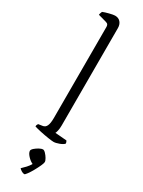

<svg xmlns="http://www.w3.org/2000/svg" viewBox="-270 -826 815 1096"><g transform="rotate(30 138.0 -278.5)"><path d="M180 0Q170 0 143.5 -4Q117 -8 89.5 -14Q62 -20 47 -25Q47 -33 50 -38Q53 -43 54 -44L81 -48Q98 -50 106 -67Q114 -84 114 -119V-720Q114 -728 110.5 -734Q107 -740 96 -743L42 -758Q43 -766 45.5 -772Q48 -778 49 -781Q63 -787 88.5 -793.5Q114 -800 125 -800Q148 -800 161 -785Q174 -770 174 -746V-105Q174 -84 170.5 -69.5Q167 -55 164 -50L240 -44Q246 -36 246 -26Q237 -16 215.5 -8Q194 0 180 0ZM128 243Q119 243 109 237Q99 231 93 224Q105 213 118.5 198.5Q132 184 140 169Q122 161 105.5 143Q89 125 89 111Q89 103 101 92.5Q113 82 127.5 74.5Q142 67 150 67Q158 67 168.5 78Q179 89 187 102.5Q195 116 195 125Q195 132 186.5 151Q178 170 166 191.5Q154 213 143 228Q132 243 128 243Z"/></g></svg>

Font: Texturina Thin
Style: Regular
Weight: 100
Designer: Guillermo Torres Carreño
Foundry: Omnibus-Type
Version: Version 1.002; ttfautohint (v1.8.3)